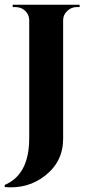

<svg xmlns="http://www.w3.org/2000/svg" viewBox="-23 -620 383 815"><path d="M315 -600V-590H303Q280 -590 263 -574Q246 -559 245 -536V-31Q245 66 168 126Q95 183 -3 174V165Q101 121 101 -33V-537Q100 -559 83 -575Q66 -590 42 -590H31V-600Z"/></svg>

Font: Cinzel Bold(RUS BY LYAJKA)
Style: Regular
Weight: 700
Designer: Natanael Gama
Version: Version 1.001;PS 001.001;hotconv 1.0.56;makeotf.lib2.0.21325